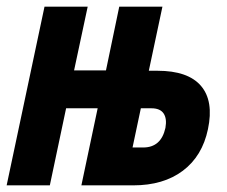

<svg xmlns="http://www.w3.org/2000/svg" viewBox="-62 -558 682 578"><path d="M-42 0 72 -538H202L161 -346H257L297 -538H427L386 -345H412Q504 -345 543 -299.5Q582 -254 564 -169Q547 -88 488.5 -44Q430 0 339 0H183L232 -232H137L88 0ZM337 -114H369Q423 -114 436 -173Q441 -201 430.5 -216.5Q420 -232 394 -232H362Z"/></svg>

Font: Geist Mono ExtraBold
Style: Italic
Weight: 800
Italic angle: -12°
Monospace: yes
Designer: Basement.studio, Andrés Briganti, Mateo Zaragoza
Foundry: Basement.studio, Vercel, Andrés Briganti, Guido Ferreyra, Mateo Zaragoza
Version: Version 1.500; ttfautohint (v1.8.4.7-5d5b)